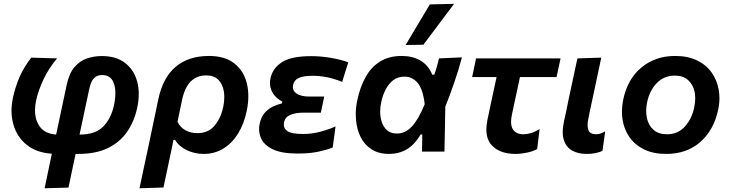

<svg xmlns="http://www.w3.org/2000/svg" viewBox="-20 -810 3902 1026"><path d="M218.5 196Q228 152 237 107Q246.5 62.5 257 11.5Q175 6 123 -35.8Q71 -77.5 52 -143.5Q41.5 -179 41.5 -218.5Q41.5 -251.5 49 -287Q61 -343.5 83.8 -396.8Q106.5 -450 147 -502L285 -498Q241.5 -446.5 213.5 -388Q185.5 -329.5 173.5 -275.5Q167 -246 167 -220.5Q167 -178.5 184 -147Q210.5 -96 280 -91L336 -355Q349 -417 377.5 -450.8Q406 -484.5 444 -497.5Q482 -510.5 524.5 -510.5Q600.5 -510.5 648.2 -473.8Q696 -437 713 -374.5Q721.5 -343 721.5 -307.5Q721.5 -273 713.5 -235Q698 -162.5 660 -106.8Q622 -51 557.5 -19.2Q493 12.5 398.5 12.5H384Q373.5 61.5 364.5 104.2Q355.5 147 346 192.5ZM456 -330 405 -91H407.5Q489.5 -91 531.5 -133.5Q573.5 -176 589 -247.5Q596.5 -283 596.5 -312Q596.5 -342 588.5 -364.5Q573 -409 526 -409Q499 -409 482.2 -392.5Q465.5 -376 456 -330Z M725.5 196Q737 142 748 89.5Q759.5 37 772.5 -24.5L826 -279.5Q850.5 -395.5 919 -453.2Q987.5 -511 1097 -511Q1182 -511 1232.2 -471.2Q1282.5 -431.5 1299 -365Q1307 -332 1307 -296Q1307 -258.5 1298.5 -217.5Q1284.5 -149.5 1252.8 -97.5Q1221 -45.5 1174.2 -16.5Q1127.5 12.5 1068 12.5Q1021 12.5 979.2 -7Q937.5 -26.5 915.5 -62.5H907L898 -18Q886 38.5 875.5 88.5Q865 138 853.5 192ZM1035 -98.5Q1092.5 -98.5 1126.2 -138.2Q1160 -178 1173 -239Q1178.5 -266.5 1178.5 -291Q1178.5 -307.5 1176 -323Q1169.5 -361 1146.5 -384Q1123.5 -407 1082.5 -407Q1032 -407 999.5 -375Q967 -343 952.5 -274L928.5 -159Q944.5 -128 972.2 -113.2Q1000 -98.5 1035 -98.5Z M1570.5 10.5Q1483 10.5 1436 -13Q1389 -36.5 1374 -73Q1364.5 -96.5 1364.5 -120Q1364.5 -134 1367.5 -147.5Q1375 -184.5 1393.8 -206.2Q1412.5 -228 1437 -239.8Q1461.5 -251.5 1486.5 -257.5L1488.5 -268Q1471.5 -275.5 1454.2 -292Q1437 -308.5 1428 -333.5Q1422.5 -348 1422.5 -365Q1422.5 -378 1425.5 -392Q1437 -445.5 1486.8 -477.8Q1536.5 -510 1643 -510Q1696 -510 1750 -500.5Q1804 -491 1841 -477L1808.5 -372.5Q1763.5 -390.5 1725 -397.8Q1686.5 -405 1650.5 -405Q1602 -405 1576.8 -393.5Q1551.5 -382 1546 -355.5Q1545 -350 1545 -344.5Q1545 -324 1563.5 -311Q1586.5 -294 1634 -294H1712.5L1694.5 -208H1602.5Q1559.5 -208 1531.5 -196.2Q1503.5 -184.5 1498 -156.5Q1496.5 -150 1496.5 -144Q1496.5 -123.5 1514.5 -110.5Q1537 -94 1600 -94Q1646.5 -94 1692.2 -106.2Q1738 -118.5 1773 -134.5L1758 -22Q1729.5 -10 1683 0.2Q1636.5 10.5 1570.5 10.5Z M2059 12.5Q2003.5 12.5 1965.5 -12Q1927.5 -36.5 1907 -77.8Q1886.5 -119 1882.5 -170.5Q1881 -185 1881 -199.5Q1881 -236.5 1889.5 -275Q1904 -344.5 1933.5 -397.8Q1963 -451 2010.5 -481Q2058 -511 2127 -511Q2185 -511 2227 -486.2Q2269 -461.5 2290 -411H2301Q2309.5 -435.5 2315.2 -456.8Q2321 -478 2326 -498L2448.5 -503.5Q2431 -437.5 2407.2 -368.2Q2383.5 -299 2359.5 -239.5L2357.5 -119.5Q2356 -59.5 2355 0H2235Q2235.5 -23 2236 -46.5Q2236 -69.5 2236.5 -91.5H2228Q2195 -36 2153.2 -11.8Q2111.5 12.5 2059 12.5ZM2101.5 -96.5Q2145.5 -96.5 2180.5 -133.5Q2215.5 -170.5 2249.5 -253Q2240.5 -333 2212 -366.8Q2183.5 -400.5 2142 -400.5Q2106 -400.5 2081 -381.2Q2056 -362 2040.5 -331.2Q2025 -300.5 2017.5 -265.5Q2011.5 -239 2011.5 -214Q2011.5 -198.5 2014 -183.5Q2019.5 -145 2041.2 -120.8Q2063 -96.5 2101.5 -96.5ZM2147.5 -569.5Q2180.5 -624.5 2212.5 -678.5Q2245 -732.5 2277 -786.5L2406.5 -789.5Q2364.5 -733.5 2323.5 -679Q2282.5 -624.5 2242.5 -571Z M2735 12.5Q2651.5 12.5 2608.5 -33Q2579 -64.5 2579 -118Q2579 -142 2585 -171Q2597 -228.5 2608.5 -282Q2620 -335.5 2633.5 -398H2503L2524 -498H2975.5L2954 -398H2758.5Q2747.5 -347.5 2737 -298Q2726.5 -248 2715.5 -197.5Q2711 -176 2711 -159Q2711 -134 2721 -118.5Q2738 -92.5 2777.5 -92.5Q2796 -92.5 2817.2 -98.8Q2838.5 -105 2863.5 -120L2850.5 -13.5Q2829.5 -1.5 2796.5 5.5Q2763.5 12.5 2735 12.5Z M3114.5 12.5Q3070 12.5 3038 -5Q3006 -22.5 2993.5 -61Q2987 -80 2987 -104.5Q2987 -130.5 2994 -162.5L3007 -222Q3012 -246.5 3017.5 -274Q3032 -341.5 3043 -393Q3054 -444.5 3065.5 -498L3193 -502Q3174.5 -414.5 3158.8 -340.5Q3143 -266.5 3132 -216L3124 -176Q3120 -157 3120 -142Q3120 -126 3124.5 -114.5Q3133 -92.5 3165.5 -92.5Q3177 -92.5 3188 -96Q3199 -99.5 3214 -108L3199.5 -4Q3184 3.5 3163 8Q3142 12.5 3114.5 12.5Z M3540.5 12.5Q3471 12.5 3422 -11.5Q3373 -35.5 3344.2 -76.5Q3315.5 -117.5 3307 -169Q3303.5 -191 3303.5 -213.5Q3303.5 -244 3310 -276Q3333 -387.5 3407.5 -449.2Q3482 -511 3587.5 -511Q3655 -511 3704 -487.5Q3753 -464 3782.2 -423.2Q3811.5 -382.5 3820.5 -331Q3824.5 -308.5 3824.5 -285.5Q3824.5 -255 3817.5 -223Q3795 -115.5 3722.5 -51.5Q3650 12.5 3540.5 12.5ZM3544.5 -92.5Q3603 -92.5 3640.2 -134.2Q3677.5 -176 3689.5 -235.5Q3695 -261 3695 -284.5Q3695 -303 3691.5 -320.5Q3683 -359 3656.5 -382.5Q3630 -406 3586 -406Q3528 -406 3489.2 -365.5Q3450.5 -325 3438 -263Q3433 -239.5 3433 -217.5Q3433 -197.5 3437 -179.5Q3445 -140.5 3472 -116.5Q3499 -92.5 3544.5 -92.5Z"/></svg>

Font: Heraclito SemiBold
Style: Italic
Weight: 600
Italic angle: -12°
Designer: Kostas Bartsokas (font) & Cristiano Sobral (main changes)
Foundry: Kostas Bartsokas (font) & Cristiano Sobral (main changes)
Version: Version 1.00;July 8, 2020;FontCreator 13.0.0.2655 64-bit